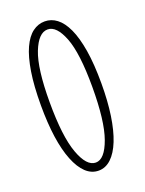

<svg xmlns="http://www.w3.org/2000/svg" viewBox="-109 -582 491 650"><g transform="rotate(-20 136.0 -257.0)"><path d="M134 11Q108.5 11 88.2 -8Q68 -27 53.8 -62.8Q39.5 -98.5 32.2 -149.2Q25 -200 25 -263.5Q25 -333 33 -383Q41 -433 55.5 -464.8Q70 -496.5 90 -511.5Q110 -526.5 134 -526.5Q157.5 -526.5 177.2 -511.5Q197 -496.5 211.8 -464.8Q226.5 -433 234.8 -383Q243 -333 243 -263.5Q243 -200 235.5 -149.2Q228 -98.5 213.8 -62.8Q199.5 -27 179.2 -8Q159 11 134 11ZM134 -18Q166 -18 188 -79Q210 -140 210 -263.5Q210 -384.5 188 -441Q166 -497.5 134 -497.5Q101 -497.5 78.8 -441Q56.5 -384.5 56.5 -263.5Q56.5 -140 78.8 -79Q101 -18 134 -18Z"/></g></svg>

Font: Imbue Thin 10pt Thin
Style: Regular
Weight: 250
Version: Version 1.102